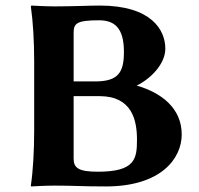

<svg xmlns="http://www.w3.org/2000/svg" viewBox="-20 -668 715 691"><path d="M177 -645C143 -645 93 -648 93 -648L91 -645C99 -588 103 -520 103 -445V-200C103 -125 99 -54 91 0L92 3C92 3 142 0 177 0C249 0 272 3 361 3C560 3 634 -98 634 -184C634 -280 559 -335 472 -360C523 -385 575 -438 575 -493C575 -560 525 -648 339 -648C304 -648 240 -645 177 -645ZM245 -322H338C455 -322 473 -236 473 -165C473 -96 466 -50 332 -50C262 -50 245 -64 245 -97ZM245 -550C245 -583 255 -595 336 -595C392 -595 426 -568 426 -481C426 -408 406 -375 323 -375H245Z"/></svg>

Font: Libertinus Sans
Style: Bold
Weight: 700
Designer: Philipp H. Poll, Khaled Hosny
Foundry: Caleb Maclennan
Version: Version 7.050;RELEASE